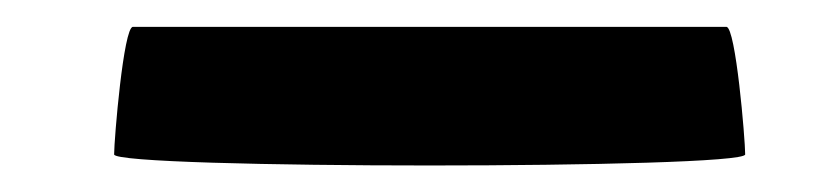

<svg xmlns="http://www.w3.org/2000/svg" viewBox="-20 -376 621 143"><path d="M65 -261C65 -250 535 -250 535 -261C535 -272 528 -356 521 -356H79C72 -356 65 -272 65 -261Z"/></svg>

Font: Ampere
Style: SCSuExt
Weight: 400
Version: Version 1